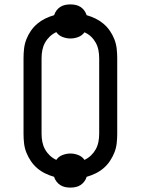

<svg xmlns="http://www.w3.org/2000/svg" viewBox="-20 -804 640 873"><path d="M300 49Q288 49 276 46.5Q264 44 254 37.5Q244 31 236.5 21Q229 11 226 0Q205 -6 185.5 -15.5Q166 -25 149.5 -39Q133 -53 120.5 -71.5Q108 -90 100 -110Q92 -130 89.5 -151.5Q87 -173 87 -195V-540Q87 -562 89.5 -583.5Q92 -605 100 -625.5Q108 -646 120.5 -664Q133 -682 149.5 -696Q166 -710 185.5 -719.5Q205 -729 226 -735Q230 -747 237 -756.5Q244 -766 254 -772.5Q264 -779 276 -781.5Q288 -784 300 -784Q312 -784 324 -781.5Q336 -779 346 -772.5Q356 -766 363 -756.5Q370 -747 374 -735Q395 -729 414.5 -719.5Q434 -710 450.5 -696Q467 -682 479.5 -664Q492 -646 500 -625.5Q508 -605 510.5 -583.5Q513 -562 513 -540V-195Q513 -173 510.5 -151.5Q508 -130 500 -110Q492 -90 479.5 -71.5Q467 -53 450.5 -39Q434 -25 414.5 -15.5Q395 -6 374 0Q371 11 363.5 21Q356 31 346 37.5Q336 44 324 46.5Q312 49 300 49ZM236 -77Q246 -92 264 -99Q282 -106 300 -106Q318 -106 336 -99Q354 -92 364 -77Q381 -85 394 -97.5Q407 -110 415.5 -125.5Q424 -141 427.5 -159Q431 -177 431 -195V-540Q431 -558 427.5 -576Q424 -594 415.5 -609.5Q407 -625 394 -637.5Q381 -650 364 -657Q353 -642 335.5 -635.5Q318 -629 300 -629Q282 -629 264 -636Q246 -643 236 -658Q219 -650 206 -637.5Q193 -625 184.5 -609.5Q176 -594 172.5 -576Q169 -558 169 -540V-195Q169 -177 172.5 -159Q176 -141 184.5 -125.5Q193 -110 206 -97.5Q219 -85 236 -77Z"/></svg>

Font: Iosevka Curly Slab Extended
Style: Regular
Weight: 400
Width: 7
Monospace: yes
Designer: Belleve Invis
Foundry: Belleve Invis
Version: Version 11.1.0; ttfautohint (v1.8.3)